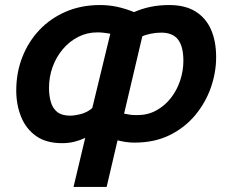

<svg xmlns="http://www.w3.org/2000/svg" viewBox="-20 -557 910 762"><path d="M271.8 185 318.2 -9.8Q297.5 0 274.9 5.6Q252.2 11.2 226.2 11.2Q163.2 11.2 123.1 -17.2Q83 -45.8 63.8 -93.4Q44.5 -141 44.5 -197.8Q44.5 -268.8 68.6 -330.4Q92.8 -392 136.6 -438.2Q180.5 -484.5 241.6 -510.8Q302.8 -537 377.2 -537Q411.8 -537 444.6 -530Q477.5 -523 512.2 -509Q544.5 -523.2 578.6 -530.1Q612.8 -537 651.8 -537Q714.5 -537 755.8 -511.5Q797 -486 817.4 -439.8Q837.8 -393.5 837.8 -329.8Q837.8 -269.8 817 -209.9Q796.2 -150 755.1 -100.4Q714 -50.8 653.8 -20.9Q593.5 9 513.8 9Q495.5 9 479 6.5Q462.5 4 446.5 0L403.2 185ZM258 -98Q276.5 -98 301.6 -104.6Q326.8 -111.2 346.2 -128.2L417.8 -423.2Q405 -425.2 392.6 -426.9Q380.2 -428.5 366.2 -428.5Q325.5 -428.5 290.5 -410.6Q255.5 -392.8 229.5 -362.1Q203.5 -331.5 189 -291.9Q174.5 -252.2 174.5 -208.2Q174.5 -177.2 181.8 -152.1Q189 -127 207.2 -112.5Q225.5 -98 258 -98ZM525.5 -100.2Q566.5 -100.2 600 -118.5Q633.5 -136.8 657.8 -167.6Q682 -198.5 694.9 -237.1Q707.8 -275.8 707.8 -315.8Q707.8 -342.8 702.9 -363.5Q698 -384.2 687.6 -398.6Q677.2 -413 660.2 -420.2Q643.2 -427.5 619.5 -427.5Q599 -427.5 577 -422.9Q555 -418.2 544.8 -412.8L472.5 -106Q486.5 -103.2 495.8 -101.8Q505 -100.2 525.5 -100.2Z"/></svg>

Font: Ubuntu Sans
Style: Italic
Weight: 400
Italic angle: -13.5°
Designer: Dalton Maag Ltd
Foundry: Dalton Maag Ltd
Version: Version 1.006